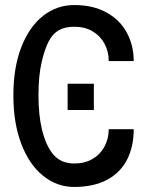

<svg xmlns="http://www.w3.org/2000/svg" viewBox="-20 -743 640 761"><path d="M248 -411H352V-307H248ZM33 -365Q33 -474.5 64.2 -555.5Q95.5 -636.5 150.2 -679.8Q205 -723 274 -723Q349.5 -723 402.8 -693.2Q456 -663.5 483 -613Q510 -562.5 510 -501H411Q411 -538.5 394.2 -569.8Q377.5 -601 346.8 -619Q316 -637 275 -637Q237.5 -637 213.2 -623.2Q189 -609.5 173.5 -580Q158 -550.5 146 -501Q132.5 -445 132.5 -366Q132.5 -287.5 146 -231Q162 -164.5 192 -129.8Q222 -95 275 -95Q316 -95 346.8 -113Q377.5 -131 394.2 -162.2Q411 -193.5 411 -231H510Q510 -161 483.2 -109.5Q456.5 -58 403.5 -30Q350.5 -2 274 -2Q205.5 -2 150.5 -46.5Q95.5 -91 64.2 -173.2Q33 -255.5 33 -365Z"/></svg>

Font: JuliaMono ExtraBold
Style: Regular
Weight: 800
Monospace: yes
Designer: cormullion
Foundry: corm
Version: Version 0.055; ttfautohint (v1.8.4)